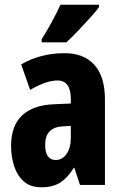

<svg xmlns="http://www.w3.org/2000/svg" viewBox="-20 -786 518 816"><path d="M255 -560Q336 -560 381 -510.5Q426 -461 426 -363V0H320L296 -73H294Q268 -31 236.5 -10.5Q205 10 156 10Q109 10 81 -15Q53 -40 40 -80.5Q27 -121 27 -165Q27 -252 74.5 -296Q122 -340 211 -343L281 -346V-365Q281 -444 224 -444Q177 -444 108 -404L70 -512Q108 -535 155 -547.5Q202 -560 255 -560ZM247 -249Q172 -245 172 -171Q172 -106 217 -106Q245 -106 263 -132Q281 -158 281 -201V-251ZM401 -756Q388 -738 364 -711.5Q340 -685 313 -656.5Q286 -628 262 -606H157V-619Q182 -659 202 -696Q222 -733 237 -766H401Z"/></svg>

Font: Noto Sans Lao ExtraCondensed ExtraBold
Style: Regular
Weight: 800
Width: 2
Designer: Monotype Design Team
Foundry: Monotype Imaging Inc.
Version: Version 2.003; ttfautohint (v1.8.4.7-5d5b)